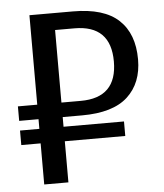

<svg xmlns="http://www.w3.org/2000/svg" viewBox="-51 -745 677 791"><g transform="rotate(-5 287.5 -350.0)"><path d="M20 -230H100V-270H20V-330H100V-700H280Q408 -700 469 -643Q530 -586 530 -480Q530 -382 469 -326Q408 -270 280 -270H200V-230H450V-170H200V0H100V-170H20ZM280 -330Q430 -330 430 -480Q430 -630 280 -630H200V-330Z"/></g></svg>

Font: Scada
Style: Regular
Weight: 400
Designer: Jovanny Lemonad
Foundry: Jovanny Lemonad
Version: Version 3.005; ttfautohint (v0.91) -l 8 -r 50 -G 200 -x 0 -w